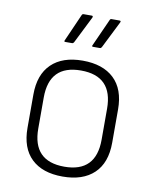

<svg xmlns="http://www.w3.org/2000/svg" viewBox="-80 -752 659 824"><g transform="rotate(10 249.0 -340.0)"><path d="M249 11Q161 11 113 -35Q65 -81 65 -169V-314Q65 -401 113 -447.5Q161 -494 249 -494Q337 -494 385.5 -448Q434 -402 434 -314V-169Q434 -81 385.5 -35Q337 11 249 11ZM249 -32Q387 -32 387 -174V-309Q387 -451 249 -451Q111 -451 111 -309V-174Q111 -32 249 -32ZM161 -560Q154 -560 157 -566L210 -686Q212 -691 218 -691H253Q260 -691 257 -683L198 -565Q195 -560 190 -560ZM282 -560Q275 -560 278 -566L332 -686Q334 -691 339 -691H374Q382 -691 378 -683L319 -565Q316 -560 311 -560Z"/></g></svg>

Font: Sofia Sans Semi Condensed Light
Style: Regular
Weight: 300
Designer: Botio Nikoltchev, Ani Petrova
Foundry: lettersoup
Version: Version 4.100; ttfautohint (v1.8.4.7-5d5b)